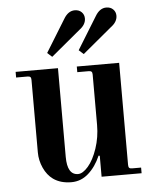

<svg xmlns="http://www.w3.org/2000/svg" viewBox="-52 -756 654 813"><g transform="rotate(-5 275.0 -350.0)"><path d="M24 -450V-474H204V-97Q204 -20 250 -20Q270 -20 293 -46.5Q316 -73 332 -120.5Q348 -168 348 -220V-434Q348 -443 344.5 -446.5Q341 -450 332 -450H284V-474H464V-40Q464 -31 467.5 -27.5Q471 -24 480 -24H518V0H348V-89L343 -90Q323 -44 291.5 -16Q260 12 219 12Q173 12 142 -10Q117 -28 102.5 -60Q88 -92 88 -126V-434Q88 -443 84.5 -446.5Q81 -450 72 -450ZM298 -542 383 -680Q402 -712 430 -712Q448 -712 459 -701Q470 -690 470 -674Q470 -648 443 -628L318 -524ZM164 -542 249 -680Q268 -712 296 -712Q314 -712 325 -701Q336 -690 336 -674Q336 -648 309 -628L184 -524Z"/></g></svg>

Font: Old Standard TT
Style: Bold
Weight: 700
Designer: Alexey Kryukov <alexios@thessalonica.org.ru>
Version: Version 2.2